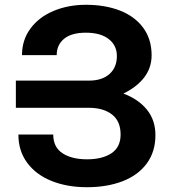

<svg xmlns="http://www.w3.org/2000/svg" viewBox="-20 -780 718 810"><path d="M46.9 -325.2V-439.9H355Q411.1 -439.9 442.1 -468Q473.1 -496.1 473.1 -543.5Q473.1 -588.4 438.7 -615.2Q404.3 -642.1 342.3 -642.1Q281.2 -642.1 250.2 -616.2Q219.2 -590.3 219.2 -547.4H72.8Q72.8 -611.8 108.9 -660.2Q145 -708.5 206.5 -734.1Q268.1 -759.8 342.3 -759.8Q423.3 -759.8 486.1 -735.4Q548.8 -710.9 584.2 -662.8Q619.6 -614.7 619.6 -546.9Q619.6 -494.1 588.4 -453.4Q557.1 -412.6 500.5 -385.3Q563.5 -361.8 599.6 -317.6Q635.7 -273.4 635.7 -210Q635.7 -140.1 599.4 -90.6Q563 -41 497.6 -15.6Q432.1 9.8 346.7 9.8Q263.2 9.8 197.5 -16.6Q131.8 -43 94.7 -93.3Q57.6 -143.6 57.6 -212.4H204.6Q204.6 -159.2 243.7 -133.5Q282.7 -107.9 347.2 -107.9Q411.6 -107.9 450.2 -133.5Q488.8 -159.2 488.8 -212.4Q488.8 -269 452.4 -297.1Q416 -325.2 355 -325.2Z"/></svg>

Font: Mardoto
Style: Bold
Weight: 700
Designer: Christian Robertson, Vahan Hovhannisyan
Foundry: Google
Version: Version 1.000